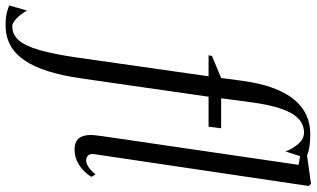

<svg xmlns="http://www.w3.org/2000/svg" viewBox="-364 -618 1109 672"><g transform="rotate(90 190.0 -282.5)"><path d="M137 -574Q145.5 -638 162.2 -683.5Q179 -729 203 -758Q227 -787 257.5 -800.8Q288 -814.5 324 -814.5Q351 -814.5 371 -811Q391 -807.5 407.5 -799L384.5 -727.5Q378 -748 360 -770.2Q342 -792.5 319 -792.5Q289.5 -792.5 268.8 -772Q248 -751.5 234.2 -710Q220.5 -668.5 212 -605L198.5 -502.5H303.5L298 -458.5H193L128.5 -10Q119 55 103.5 104Q88 153 65.5 186Q43 219 12.5 235.5Q-18 252 -57 252Q-80 252 -94.8 249Q-109.5 246 -126.5 239.5L-108.5 177Q-103.5 187 -94 199.2Q-84.5 211.5 -73.5 220Q-62.5 228.5 -54 228.5Q-24.5 228.5 -4.5 205.8Q15.5 183 30 132.2Q44.5 81.5 56.5 -2.5L121.5 -458.5H48L50.5 -470.5L127.5 -502.5ZM394 -58Q392 -43.5 398.8 -36.8Q405.5 -30 415.5 -30Q425.5 -30 437.8 -37.5Q450 -45 465 -63L473.5 -48Q463 -31.5 448.5 -18.2Q434 -5 416.2 2.8Q398.5 10.5 378 10.5Q362 10.5 350.5 5Q339 -0.5 333 -13.5Q327 -26.5 327 -48Q327 -53 328 -61.8Q329 -70.5 330.5 -82.2Q332 -94 334 -107L431.5 -773.5L363 -785.5L365.5 -798.5L498 -817L505.5 -809Z"/></g></svg>

Font: Merriweather 144pt Light
Style: Italic
Weight: 300
Italic angle: -7.8°
Version: Version 2.101